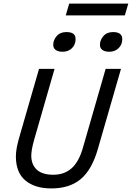

<svg xmlns="http://www.w3.org/2000/svg" viewBox="-20 -1041 739 1076"><path d="M444.6 -212.9 572 -655H658L528.3 -205.6Q495 -89.7 432.5 -37.3Q369.9 15 267.3 15Q176 15 122.5 -29.4Q69 -73.8 69 -164.5Q69 -187 74.1 -214.7Q79.2 -242.4 92 -285.6L198.7 -655H285.7L172.3 -260.9Q162.4 -226.1 158.9 -204.8Q155.3 -183.4 155.3 -168.3Q155.3 -119.2 185.9 -90.4Q216.5 -61.7 278.7 -61.7Q340.1 -61.7 381.1 -97.8Q422 -133.9 444.6 -212.9ZM348.5 -954.8 367.9 -1020.9H699L679.6 -954.8ZM330.8 -751Q306 -751 292.1 -761.1Q278.3 -771.2 278.3 -789.7Q278.3 -816.2 297.6 -838.7Q317 -861.3 351.7 -861.3Q377.7 -861.3 390.7 -851.9Q403.6 -842.5 403.6 -821.6Q403.6 -791.4 383.4 -771.2Q363.2 -751 330.8 -751ZM592.5 -751Q567.7 -751 553.9 -761.1Q540 -771.2 540 -789.7Q540 -816.2 559.4 -838.7Q578.7 -861.3 613.5 -861.3Q665.3 -861.3 665.3 -821.6Q665.3 -791.7 645 -771.4Q624.6 -751 592.5 -751Z"/></svg>

Font: Intel One Mono Light
Style: Italic
Weight: 300
Italic angle: -16°
Monospace: yes
Designer: Fred Shallcrass
Foundry: Frere-Jones Type LLC
Version: Version 1.004